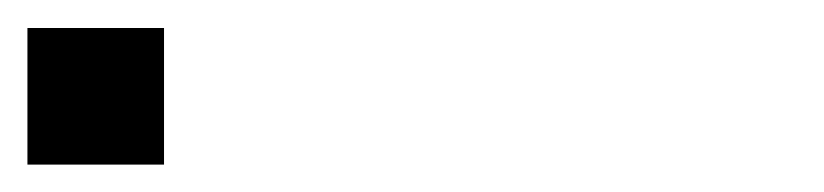

<svg xmlns="http://www.w3.org/2000/svg" viewBox="-20 -120 601 140"><path d="M0 -99.6Q33.2 -99.6 99.6 -99.6Q99.6 -66.4 99.6 0Q66.4 0 0 0Q0 -33.2 0 -99.6Z"/></svg>

Font: Encounter VC
Style: Regular
Weight: 400
Designer: Silver Alicorn
Version: Version 1.0